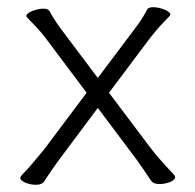

<svg xmlns="http://www.w3.org/2000/svg" viewBox="-20 -502 540 532"><path d="M251 -203 359 -59Q377 -34 398 -2Q405 8 421 8Q437 8 451 2.5Q465 -3 465 -11Q465 -15 462 -18Q415 -68 398 -91L282 -245L396 -397Q418 -425 435 -442Q452 -459 452 -461Q452 -469 435.5 -475.5Q419 -482 405 -482Q391 -482 388 -476Q372 -446 357 -427L251 -286L148 -423Q127 -452 118 -470Q114 -478 100 -478Q86 -478 69.5 -471.5Q53 -465 53 -457Q53 -455 72 -436Q91 -417 109 -393L220 -245L103 -89Q64 -41 50 -27Q36 -13 36 -9Q36 -2 50 4Q64 10 80 10Q96 10 102 1Q130 -41 142 -57Z"/></svg>

Font: LXGW WenKai TC Light
Style: Regular
Weight: 300
Designer: LXGW / Fontworks Inc.
Foundry: LXGW / Fontworks Inc.
Version: Version 1.330